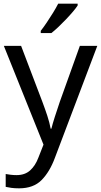

<svg xmlns="http://www.w3.org/2000/svg" viewBox="-20 -786 550 1046"><path d="M1 -536H95L211 -231Q226 -191 238 -154.5Q250 -118 256 -85H260Q266 -110 279 -150.5Q292 -191 306 -232L415 -536H510L279 74Q251 150 206.5 195Q162 240 84 240Q60 240 42 237.5Q24 235 11 232V162Q22 164 37.5 166Q53 168 70 168Q116 168 144.5 142Q173 116 189 73L217 2ZM403 -756Q394 -742 377 -722Q360 -702 339.5 -680.5Q319 -659 298.5 -639.5Q278 -620 260 -606H202V-618Q217 -637 234.5 -663Q252 -689 269 -716.5Q286 -744 297 -766H403Z"/></svg>

Font: Noto Sans Gunjala Gondi
Style: Regular
Weight: 400
Designer: Ek Type
Foundry: Ek Type
Version: Version 1.004